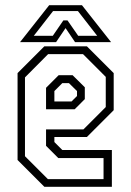

<svg xmlns="http://www.w3.org/2000/svg" viewBox="-20 -718 504 738"><path d="M314 -540 417 -437V-294.5L314 -191.5H189V-172L219.5 -141.5H410V0H150.5L47.5 -103V-437L150.5 -540ZM299 -510H165L76 -420.5V-117.5L164 -29.5H378V-110.5H204L157 -157.5V-220.5H300.5L386.5 -306.5V-422.5ZM259 -429 306 -382.5V-337L267 -298H157V-380.5L205.5 -429ZM245 -398.5H219.5L189 -368V-328H255L276 -349V-368ZM169 -698H295L407 -556H268.5L232 -610L195.5 -556H57ZM184 -675.5 110 -580.5H183L223.5 -639.5H239.5L280.5 -580.5H353.5L279.5 -675.5Z"/></svg>

Font: Tourney Condensed Light
Style: Regular
Weight: 300
Width: 3
Designer: Tyler Finck
Foundry: Etcetera Type Co
Version: Version 1.010; ttfautohint (v1.8.3)